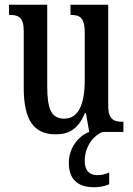

<svg xmlns="http://www.w3.org/2000/svg" viewBox="-20 -556 561 809"><path d="M215 10C270 10 310 -12 338 -80H342L356 0C315 14 270 64 270 130C270 202 310 233 377 233C396 233 424 229 440 220V171C421 179 406 182 390 182C358 182 337 164 337 122C337 59 376 14 412 0H500V-43H495C462 -43 436 -51 436 -110V-536H277V-493H280C313 -493 337 -484 337 -421V-217C337 -120 312 -56 251 -56C194 -56 179 -101 179 -193V-536H18V-493H22C58 -493 80 -483 80 -425V-186C80 -49 123 10 215 10Z"/></svg>

Font: Noto Serif Devanagari ExtraCondensed Medium
Style: Regular
Weight: 500
Width: 2
Designer: Universal Thirst, Indian Type Foundry and the Monotype Design Team
Foundry: Monotype Imaging Inc.
Version: Version 2.004